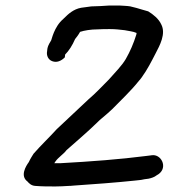

<svg xmlns="http://www.w3.org/2000/svg" viewBox="-20 -676 636 693"><path d="M150 -491C147 -476 154 -460 169 -455C185 -449 201 -456 214 -469L215 -479C229 -493 241 -512 251 -535C256 -541 263 -550 269 -561C284 -566 308 -570 332 -570C347 -571 362 -571 377 -571C397 -571 412 -569 430 -567C443 -564 460 -563 473 -557L472 -551C462 -519 450 -491 434 -463C420 -439 395 -414 373 -389C348 -364 325 -339 300 -318L267 -287C239 -260 210 -234 185 -210C158 -180 128 -152 101 -121C95 -111 90 -104 84 -91C73 -76 52 -41 79 -21C85 -14 93 -6 107 -5C131 -3 155 -3 180 -3C197 -3 211 -4 228 -5C231 -5 237 -5 244 -6C318 -11 398 -17 465 -24C477 -26 485 -25 501 -29L516 -31C526 -33 538 -37 545 -43C588 -65 566 -116 533 -116C527 -116 524 -115 524 -115H523L507 -113C414 -101 308 -93 199 -87H176L180 -93C190 -108 210 -120 220 -134C256 -166 294 -198 330 -233C337 -240 343 -246 351 -252C361 -260 373 -271 385 -282C414 -312 453 -348 482 -385C483 -386 487 -390 491 -396C512 -425 526 -453 542 -484C556 -511 580 -554 562 -588C553 -608 533 -624 515 -635L494 -641C481 -645 464 -650 450 -653C438 -655 425 -655 413 -656H373C359 -655 329 -653 312 -653H310C298 -651 286 -650 273 -648C245 -643 226 -625 212 -611C211 -610 209 -609 209 -608C175 -580 166 -531 165 -531C163 -526 154 -516 151 -500Z"/></svg>

Font: Scribbler
Style: BlkIta
Weight: 900
Designer: Mew Too
Foundry: Cannot Into Space Fonts
Version: Version 1.001